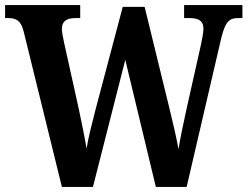

<svg xmlns="http://www.w3.org/2000/svg" viewBox="-20 -734 972 754"><path d="M73 -610 223 0H345L472 -499L592 0H713L849 -585C865 -651 882 -663 915 -663H932V-714H703V-663H723C761 -663 779 -652 779 -621C779 -607 773 -577 769 -558L713 -308C700 -248 688 -193 681 -148C673 -193 660 -249 644 -314L548 -707H462L355 -303C340 -244 327 -195 320 -150C313 -193 300 -256 289 -308L232 -565C228 -583 223 -609 223 -620C223 -649 240 -663 275 -663H295V-714H0V-663H11C45 -663 62 -653 73 -610Z"/></svg>

Font: Noto Serif Ethiopic Condensed
Style: Bold
Weight: 700
Width: 3
Designer: Monotype Design Team
Foundry: Monotype Imaging Inc.
Version: Version 2.102